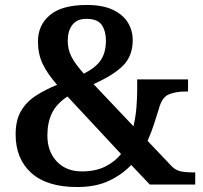

<svg xmlns="http://www.w3.org/2000/svg" viewBox="-20 -744 819 774"><path d="M291 10Q169 10 106 -47Q43 -104 43 -202Q43 -260 65 -297Q87 -334 125 -358.5Q163 -383 210 -402Q170 -448 151.5 -487.5Q133 -527 133 -577Q133 -643 181.5 -683.5Q230 -724 330 -724Q394 -724 435 -704.5Q476 -685 495.5 -653Q515 -621 515 -582Q515 -520 477.5 -481Q440 -442 357 -405L518 -235Q527 -273 530 -311.5Q533 -350 533 -382V-424H738V-375H724Q691 -375 662 -364Q633 -353 621 -307Q612 -278 601 -244Q590 -210 575 -176L672 -74Q686 -59 706 -54Q726 -49 758 -49H767V0H584L509 -79Q472 -40 419 -15Q366 10 291 10ZM318 -447Q367 -472 387 -502.5Q407 -533 407 -581Q407 -618 390.5 -643Q374 -668 328 -668Q290 -668 271.5 -643.5Q253 -619 253 -580Q253 -544 268.5 -514.5Q284 -485 318 -447ZM310 -53Q365 -53 404 -72.5Q443 -92 468 -123L252 -355Q208 -326 189.5 -288Q171 -250 171 -198Q171 -133 209 -93Q247 -53 310 -53Z"/></svg>

Font: Noto Serif Thai SemiBold
Style: Regular
Weight: 600
Designer: Monotype Design Team
Foundry: Monotype Imaging Inc.
Version: Version 2.001; ttfautohint (v1.8.4.7-5d5b)